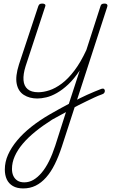

<svg xmlns="http://www.w3.org/2000/svg" viewBox="-20 -535 680 1074"><path d="M388 36Q406 25 426 15Q446 5 467 -4.5Q488 -14 508.5 -22.5Q529 -31 547 -38Q557 -41 561.5 -37.5Q566 -34 566.5 -28Q567 -22 563.5 -16Q560 -10 550 -7Q530 0 508.5 10Q487 20 464.5 31Q442 42 420 53Q398 64 377 77ZM110 519Q75 519 52 505.5Q29 492 18 468.5Q7 445 7 413Q7 371 25 330.5Q43 290 76 250.5Q109 211 155 174.5Q201 138 258 105Q284 90 311 75Q338 60 365 46L426 -141Q394 -93 362 -63Q330 -33 298.5 -15Q267 3 239 9.5Q211 16 189 16Q145 16 113.5 -4Q82 -24 73.5 -66Q65 -108 86 -174L194 -500Q197 -508 201.5 -511.5Q206 -515 217 -515Q226 -515 231 -511Q236 -507 233 -499L123 -164Q109 -119 111.5 -86.5Q114 -54 134.5 -36.5Q155 -19 194 -19Q223 -19 256.5 -30Q290 -41 325.5 -67.5Q361 -94 396 -140Q431 -186 463 -255L542 -500Q544 -508 549 -511.5Q554 -515 564 -515Q576 -515 579.5 -509Q583 -503 579 -494L326 285Q308 340 286.5 383.5Q265 427 238 457.5Q211 488 179.5 503.5Q148 519 110 519ZM116 485Q143 485 167 471Q191 457 213 431Q235 405 254 367Q273 329 289 280L349 92Q330 103 310.5 113Q291 123 272 134Q220 167 178 201Q136 235 107 269.5Q78 304 62.5 339Q47 374 47 410Q47 432 54.5 448.5Q62 465 77 475Q92 485 116 485Z"/></svg>

Font: Playwrite BE VLG Thin
Style: Regular
Weight: 250
Designer: Veronika Burian, José Scaglione
Foundry: TypeTogether
Version: Version 1.002